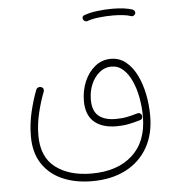

<svg xmlns="http://www.w3.org/2000/svg" viewBox="-55 -629 842 906"><g transform="rotate(-5 366.0 -176.0)"><path d="M367.7 -539.1Q363.3 -554.2 377.9 -558.6Q403.8 -567.9 439.5 -572.3Q475.1 -576.7 509.8 -576.7Q539.1 -576.7 564.5 -573.5Q589.8 -570.3 607.4 -563.5Q613.3 -560.5 615.7 -554.2Q618.2 -547.9 614.7 -542Q611.8 -537.1 606.7 -534.7Q601.6 -532.2 596.2 -534.2Q582 -539.6 558.8 -542.2Q535.6 -544.9 509.8 -544.9Q475.6 -544.9 442.6 -541Q409.7 -537.1 387.7 -528.8Q381.3 -526.9 375.7 -530.3Q370.1 -533.7 367.7 -539.1ZM75.2 -9.8Q75.2 -67.9 88.6 -125Q102.1 -182.1 120.1 -228Q123 -234.9 130.4 -237.5Q137.7 -240.2 144 -237.8Q159.2 -231.4 153.8 -214.8Q137.2 -173.3 124 -118.9Q110.8 -64.5 110.8 -10.7Q110.8 91.3 175.5 140.4Q240.2 189.5 345.7 189.5Q468.8 189.5 539.3 125.2Q609.9 61 609.9 -57.6Q609.9 -102.5 601.8 -146.5Q593.8 -190.4 577.6 -226.3Q561.5 -262.2 537.6 -283.7Q513.7 -305.2 482.4 -305.2Q451.2 -305.2 426 -284.9Q400.9 -264.6 386.5 -231.2Q372.1 -197.8 372.1 -157.7Q372.1 -104.5 400.4 -80.8Q428.7 -57.1 481.9 -57.1Q511.7 -57.1 535.6 -62Q559.6 -66.9 585.4 -74.7Q592.8 -76.7 598.4 -73Q604 -69.3 606 -63Q608.4 -56.2 605.2 -49.8Q602.1 -43.5 594.7 -41.5Q566.9 -33.2 540.3 -27.8Q513.7 -22.5 482.4 -22.5Q414.1 -22.5 376.5 -55.4Q338.9 -88.4 338.9 -154.3Q338.9 -203.6 356.9 -246.3Q375 -289.1 407.5 -315.4Q439.9 -341.8 482.4 -341.8Q522.9 -341.8 553.2 -317.4Q583.5 -293 603.8 -252.2Q624 -211.4 634.3 -160.9Q644.5 -110.4 644.5 -58.1Q644.5 29.8 607.9 93.3Q571.3 156.7 504.2 191.2Q437 225.6 345.7 225.6Q265.6 225.6 204.6 198.7Q143.6 171.9 109.4 119.4Q75.2 66.9 75.2 -9.8Z"/></g></svg>

Font: Mikhak-FD ExtraLight
Style: Regular
Weight: 200
Designer: Amin Abedi
Version: Version 3.2